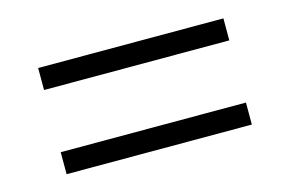

<svg xmlns="http://www.w3.org/2000/svg" viewBox="-47 -573 667 440"><g transform="rotate(-15 286.0 -353.0)"><path d="M504.9 -426.3V-478.5H65.4V-426.3ZM504.9 -226.6V-278.8H65.4V-226.6Z"/></g></svg>

Font: Sahel Light
Style: Regular
Weight: 300
Foundry: Saber Rastikerdar (saber.rastikerdar@gmail.com)
Version: Version 3.4.0